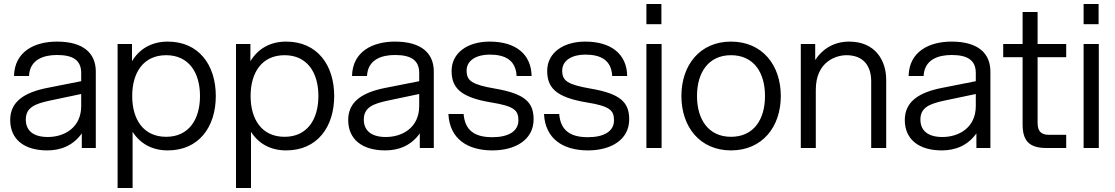

<svg xmlns="http://www.w3.org/2000/svg" viewBox="-20 -740 5574 960"><path d="M389 0H459V-382C459 -474 397 -532 265 -532C155 -532 53 -484 50 -360H125C129 -443 199 -465 265 -465C342 -465 386 -441 386 -375V-334L219 -301C100 -278 31 -231 31 -140C31 -44 100 12 216 12C281 12 344 -10 389 -73ZM109 -142C109 -203 155 -221 229 -237L386 -270V-210C386 -102 302 -55 219 -55C142 -55 109 -91 109 -142Z M568 -520V200H643V-81C680 -23 739 12 819 12C974 12 1059 -105 1059 -260C1059 -415 974 -532 819 -532C737 -532 677 -495 640 -434V-520ZM641 -260C641 -377 697 -464 811 -464C924 -464 980 -377 980 -260C980 -143 924 -56 811 -56C697 -56 641 -143 641 -260Z M1160 -520V200H1235V-81C1272 -23 1331 12 1411 12C1566 12 1651 -105 1651 -260C1651 -415 1566 -532 1411 -532C1329 -532 1269 -495 1232 -434V-520ZM1233 -260C1233 -377 1289 -464 1403 -464C1516 -464 1572 -377 1572 -260C1572 -143 1516 -56 1403 -56C1289 -56 1233 -143 1233 -260Z M2079 0H2149V-382C2149 -474 2087 -532 1955 -532C1845 -532 1743 -484 1740 -360H1815C1819 -443 1889 -465 1955 -465C2032 -465 2076 -441 2076 -375V-334L1909 -301C1790 -278 1721 -231 1721 -140C1721 -44 1790 12 1906 12C1971 12 2034 -10 2079 -73ZM1799 -142C1799 -203 1845 -221 1919 -237L2076 -270V-210C2076 -102 1992 -55 1909 -55C1832 -55 1799 -91 1799 -142Z M2442 12C2558 12 2648 -42 2648 -143C2648 -227 2607 -271 2455 -297C2341 -317 2313 -335 2313 -387C2313 -439 2364 -467 2428 -467C2505 -467 2559 -440 2563 -360H2638C2636 -469 2559 -532 2428 -532C2317 -532 2238 -475 2238 -386C2238 -304 2278 -254 2435 -228C2554 -209 2572 -187 2572 -138C2572 -83 2521 -54 2442 -54C2354 -54 2305 -87 2298 -170H2222C2228 -47 2316 12 2442 12Z M2920 12C3036 12 3126 -42 3126 -143C3126 -227 3085 -271 2933 -297C2819 -317 2791 -335 2791 -387C2791 -439 2842 -467 2906 -467C2983 -467 3037 -440 3041 -360H3116C3114 -469 3037 -532 2906 -532C2795 -532 2716 -475 2716 -386C2716 -304 2756 -254 2913 -228C3032 -209 3050 -187 3050 -138C3050 -83 2999 -54 2920 -54C2832 -54 2783 -87 2776 -170H2700C2706 -47 2794 12 2920 12Z M3212 0H3288V-520H3212ZM3212 -619H3287V-720H3212Z M3635 12C3791 12 3884 -105 3884 -260C3884 -415 3791 -532 3635 -532C3480 -532 3387 -415 3387 -260C3387 -105 3480 12 3635 12ZM3465 -260C3465 -377 3522 -464 3635 -464C3749 -464 3805 -377 3805 -260C3805 -143 3749 -56 3635 -56C3522 -56 3465 -143 3465 -260Z M4336 -333V0H4411V-341C4411 -439 4355 -532 4226 -532C4146 -532 4090 -492 4056 -440V-520H3984V0H4059V-291C4059 -434 4163 -464 4212 -464C4295 -464 4336 -413 4336 -333Z M4862 0H4932V-382C4932 -474 4870 -532 4738 -532C4628 -532 4526 -484 4523 -360H4598C4602 -443 4672 -465 4738 -465C4815 -465 4859 -441 4859 -375V-334L4692 -301C4573 -278 4504 -231 4504 -140C4504 -44 4573 12 4689 12C4754 12 4817 -10 4862 -73ZM4582 -142C4582 -203 4628 -221 4702 -237L4859 -270V-210C4859 -102 4775 -55 4692 -55C4615 -55 4582 -91 4582 -142Z M5093 -680V-520H4996V-454H5093V-119C5093 -41 5121 0 5212 0H5311V-66H5225C5183 -66 5168 -86 5168 -127V-454H5311V-520H5168V-680Z M5398 0H5474V-520H5398ZM5398 -619H5473V-720H5398Z"/></svg>

Font: Aspekta 350
Style: Regular
Weight: 350
Designer: Ivo Dolenc
Version: Version 2.000